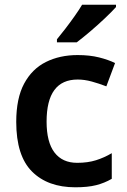

<svg xmlns="http://www.w3.org/2000/svg" viewBox="-20 -786 541 816"><path d="M300 10Q183 10 116 -57Q49 -124 49 -268Q49 -368 82.5 -430.5Q116 -493 175 -522.5Q234 -552 310 -552Q361 -552 401 -542Q441 -532 469 -518L432 -419Q401 -431 370 -439.5Q339 -448 310 -448Q178 -448 178 -269Q178 -182 211.5 -138Q245 -94 308 -94Q353 -94 388 -105Q423 -116 455 -135V-26Q424 -8 388.5 1Q353 10 300 10ZM473 -756Q457 -738 426.5 -709Q396 -680 363 -652Q330 -624 306 -606H222V-619Q237 -637 257 -663Q277 -689 296.5 -716.5Q316 -744 329 -766H473Z"/></svg>

Font: Noto Sans Malayalam SemiBold
Style: Regular
Weight: 600
Designer: Jelle Bosma - Monotype Design Team
Foundry: Monotype Imaging Inc.
Version: Version 2.104; ttfautohint (v1.8.4.7-5d5b)